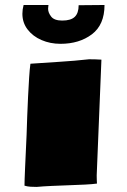

<svg xmlns="http://www.w3.org/2000/svg" viewBox="-20 -735 501 758"><path d="M124.5 2.9Q112.3 2.9 100.3 2.2Q88.4 1.5 76.7 -2Q76.7 -20.5 79.1 -74Q81.5 -127.4 85 -203.1Q85.9 -234.9 87.4 -274.2Q88.9 -313.5 90.8 -353.8Q92.8 -394 95 -428.2Q97.2 -462.4 100.1 -483.4Q156.2 -487.3 214.8 -491Q273.4 -494.6 331.5 -501H333.5Q356.9 -501 380.4 -499.5L361.8 -43.5V-40Q361.8 -32.7 362.1 -25.4Q362.3 -18.1 362.8 -10.3Q345.2 -7.8 316.2 -6.3Q287.1 -4.9 252.7 -3.7Q218.3 -2.4 184.6 -1Q150.9 0.5 125 2.9ZM218.8 -562Q178.2 -562 143.8 -576.9Q109.4 -591.8 88.9 -618.7Q68.4 -645.5 68.4 -680.7Q68.4 -697.8 73.2 -715.3H171.4Q171.4 -713.9 170.7 -709.7Q169.9 -705.6 169.9 -700.2Q169.9 -685.1 182.1 -669.4Q194.3 -653.8 225.6 -653.8Q259.8 -653.8 275.1 -668.5Q290.5 -683.1 290.5 -714.4L392.6 -715.3Q392.6 -637.2 342.8 -599.6Q293 -562 218.8 -562Z"/></svg>

Font: Seymour One
Style: Regular
Weight: 400
Designer: Vernon Adams
Foundry: Vernon Adams
Version: Version 1.100; ttfautohint (v1.8.4.7-5d5b);gftools[0.9.33]